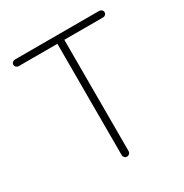

<svg xmlns="http://www.w3.org/2000/svg" viewBox="-162 -829 921 959"><g transform="rotate(-30 298.0 -350.0)"><path d="M298 0Q289 0 283.5 -6Q278 -12 278 -20V-676H318V-20Q318 -12 312 -6Q306 0 298 0ZM55 -662Q47 -662 41 -667.5Q35 -673 35 -681Q35 -689 41 -694.5Q47 -700 55 -700H541Q549 -700 555 -694.5Q561 -689 561 -681Q561 -672 555 -667Q549 -662 541 -662Z"/></g></svg>

Font: Quicksand Light Light
Style: Regular
Weight: 300
Version: Version 3.006